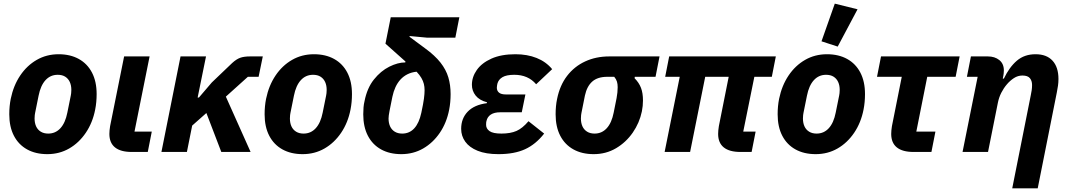

<svg xmlns="http://www.w3.org/2000/svg" viewBox="-20 -835 5881 1055"><path d="M240 12Q176 12 129 -14Q82 -40 56.5 -89Q31 -138 31 -207Q31 -230 33 -251Q35 -272 39 -292Q54 -365 91 -420Q128 -475 182 -506Q236 -537 302 -537Q366 -537 413 -511Q460 -485 485.5 -436Q511 -387 511 -318Q511 -296 509 -274.5Q507 -253 503 -233Q489 -161 451.5 -105.5Q414 -50 360 -19Q306 12 240 12ZM245 -101Q285 -101 312 -130.5Q339 -160 350 -216L369 -310Q370 -315 371 -323Q372 -331 372 -341Q372 -366 363.5 -384.5Q355 -403 338.5 -413.5Q322 -424 297 -424Q257 -424 230 -394.5Q203 -365 192 -309L173 -215Q172 -211 171 -202.5Q170 -194 170 -184Q170 -159 178.5 -140.5Q187 -122 204 -111.5Q221 -101 245 -101Z M814 -112 792 0H704Q643 0 612 -25Q581 -50 581 -99Q581 -107 582 -119Q583 -131 585 -142L662 -525H802L719 -112Z M1196 0 1114 -214 1036 -145 1007 0H867L972 -525H1112L1066 -299H1073L1144 -382L1256 -489Q1279 -510 1300 -517.5Q1321 -525 1354 -525H1424L1401 -413H1342L1221 -304L1357 0Z M1643 12Q1579 12 1532 -14Q1485 -40 1459.5 -89Q1434 -138 1434 -207Q1434 -230 1436 -251Q1438 -272 1442 -292Q1457 -365 1494 -420Q1531 -475 1585 -506Q1639 -537 1705 -537Q1769 -537 1816 -511Q1863 -485 1888.5 -436Q1914 -387 1914 -318Q1914 -296 1912 -274.5Q1910 -253 1906 -233Q1892 -161 1854.5 -105.5Q1817 -50 1763 -19Q1709 12 1643 12ZM1648 -101Q1688 -101 1715 -130.5Q1742 -160 1753 -216L1772 -310Q1773 -315 1774 -323Q1775 -331 1775 -341Q1775 -366 1766.5 -384.5Q1758 -403 1741.5 -413.5Q1725 -424 1700 -424Q1660 -424 1633 -394.5Q1606 -365 1595 -309L1576 -215Q1575 -211 1574 -202.5Q1573 -194 1573 -184Q1573 -159 1581.5 -140.5Q1590 -122 1607 -111.5Q1624 -101 1648 -101Z M2482 -628H2327L2231 -637L2230 -633L2315 -570Q2370 -530 2400.5 -491Q2431 -452 2443.5 -410Q2456 -368 2456 -318Q2456 -296 2454 -274Q2452 -252 2448 -232Q2434 -160 2396.5 -105Q2359 -50 2305 -19Q2251 12 2185 12Q2121 12 2074 -14Q2027 -40 2001.5 -89Q1976 -138 1976 -207Q1976 -227 1977.5 -245Q1979 -263 1983 -279Q1997 -351 2034.5 -398Q2072 -445 2119 -468.5Q2166 -492 2207 -492L2213 -522L2229 -476Q2225 -481 2219.5 -486.5Q2214 -492 2208 -497L2098 -595L2127 -740H2504ZM2313 -339Q2313 -358 2309 -374Q2305 -390 2295.5 -406.5Q2286 -423 2269 -441Q2241 -438 2219 -427Q2197 -416 2180.5 -398Q2164 -380 2153 -356Q2142 -332 2136 -303Q2126 -254 2120.5 -226Q2115 -198 2115 -184Q2115 -159 2123.5 -140.5Q2132 -122 2149 -111.5Q2166 -101 2190 -101Q2230 -101 2256.5 -130Q2283 -159 2295 -215Q2306 -266 2309.5 -293Q2313 -320 2313 -339Z M2884 -169 2970 -101Q2924 -42 2865 -15Q2806 12 2719 12Q2650 12 2604.5 -6.5Q2559 -25 2536.5 -56.5Q2514 -88 2514 -127Q2514 -184 2550 -221.5Q2586 -259 2655 -268L2656 -273Q2614 -284 2593.5 -310Q2573 -336 2573 -369Q2573 -412 2600 -450.5Q2627 -489 2680.5 -513Q2734 -537 2812 -537Q2877 -537 2928.5 -516.5Q2980 -496 3014 -455L2926 -372Q2904 -398 2874 -411Q2844 -424 2806 -424Q2763 -424 2741 -411Q2719 -398 2713 -375Q2712 -369 2711 -364Q2710 -359 2710 -353Q2710 -336 2722 -326Q2734 -316 2760 -316H2867L2847 -218H2728Q2696 -218 2677 -205.5Q2658 -193 2653 -170Q2652 -167 2651.5 -162.5Q2651 -158 2651 -149Q2651 -128 2670 -114.5Q2689 -101 2735 -101Q2785 -101 2818 -115.5Q2851 -130 2884 -169Z M3582 -413H3468L3467 -405Q3491 -381 3502 -352.5Q3513 -324 3513 -283Q3513 -268 3511.5 -253Q3510 -238 3507 -223Q3494 -160 3457 -106.5Q3420 -53 3365 -20.5Q3310 12 3242 12Q3178 12 3131 -14Q3084 -40 3058.5 -89Q3033 -138 3033 -207Q3033 -230 3035 -251Q3037 -272 3041 -291Q3056 -366 3096 -418Q3136 -470 3195.5 -497.5Q3255 -525 3328 -525H3604ZM3355 -413H3317Q3264 -413 3234.5 -387Q3205 -361 3194 -310L3175 -215Q3174 -211 3173 -202.5Q3172 -194 3172 -184Q3172 -159 3180.5 -140.5Q3189 -122 3206 -111.5Q3223 -101 3247 -101Q3287 -101 3314 -130.5Q3341 -160 3352 -216L3368 -296Q3371 -313 3372.5 -327Q3374 -341 3374 -356Q3374 -373 3370 -386.5Q3366 -400 3355 -413Z M4110 0H4049Q3988 0 3957 -25Q3926 -50 3926 -99Q3926 -107 3927 -119Q3928 -131 3930 -142L3984 -413H3855L3772 0H3632L3715 -413H3635L3657 -525H4243L4221 -413H4125L4064 -112H4132Z M4462 12Q4398 12 4351 -14Q4304 -40 4278.5 -89Q4253 -138 4253 -207Q4253 -230 4255 -251Q4257 -272 4261 -292Q4276 -365 4313 -420Q4350 -475 4404 -506Q4458 -537 4524 -537Q4588 -537 4635 -511Q4682 -485 4707.5 -436Q4733 -387 4733 -318Q4733 -296 4731 -274.5Q4729 -253 4725 -233Q4711 -161 4673.5 -105.5Q4636 -50 4582 -19Q4528 12 4462 12ZM4467 -101Q4507 -101 4534 -130.5Q4561 -160 4572 -216L4591 -310Q4592 -315 4593 -323Q4594 -331 4594 -341Q4594 -366 4585.5 -384.5Q4577 -403 4560.5 -413.5Q4544 -424 4519 -424Q4479 -424 4452 -394.5Q4425 -365 4414 -309L4395 -215Q4394 -211 4393 -202.5Q4392 -194 4392 -184Q4392 -159 4400.5 -140.5Q4409 -122 4426 -111.5Q4443 -101 4467 -101ZM4692 -784 4583 -579 4494 -608 4567 -815Z M5098 0H5000Q4939 0 4908 -25Q4877 -50 4877 -99Q4877 -107 4878 -119Q4879 -131 4881 -142L4935 -413H4799L4821 -525H5253L5231 -413H5075L5015 -112H5120Z M5409 0H5269L5352 -413H5293L5315 -525H5408Q5446 -525 5471 -505Q5496 -485 5496 -448Q5496 -440 5495 -431Q5494 -422 5493 -418L5490 -403H5496Q5526 -466 5567.5 -501.5Q5609 -537 5670 -537Q5731 -537 5763.5 -501.5Q5796 -466 5796 -401Q5796 -382 5793.5 -364.5Q5791 -347 5787 -327L5682 200H5542L5644 -312Q5647 -326 5649 -339.5Q5651 -353 5651 -368Q5651 -391 5639 -405.5Q5627 -420 5598 -420Q5573 -420 5551.5 -406Q5530 -392 5513 -372Q5495 -351 5482 -325.5Q5469 -300 5463 -270Z"/></svg>

Font: IBM Plex Sans
Style: Bold Italic
Weight: 700
Italic angle: -11.31°
Designer: Mike Abbink, Paul van der Laan, Pieter van Rosmalen
Foundry: Bold Monday
Version: Version 3.201